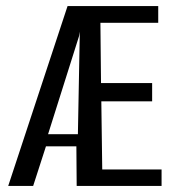

<svg xmlns="http://www.w3.org/2000/svg" viewBox="-20 -611 574 631"><path d="M7 0 202 -591H500V-536H310L312 -338H480V-278H313L316 -54H511V0H232L231 -130H131L89 0ZM138 -170H236L242 -491L243 -507L240 -493Z"/></svg>

Font: Alumni Sans Thin Medium
Style: Regular
Weight: 500
Version: Version 1.018